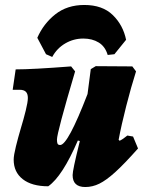

<svg xmlns="http://www.w3.org/2000/svg" viewBox="-20 -740 575 772"><path d="M535 -143Q479 -80 443 -47.5Q407 -15 379.5 -1.5Q352 12 323 12Q272 12 272 -36Q272 -46 278.5 -77Q285 -108 301 -173L293 -175Q231 -31 174 9Q108 9 71.5 -19.5Q35 -48 35 -98Q35 -115 44 -151.5Q53 -188 64 -225Q75 -261 83.5 -295.5Q92 -330 92 -346Q92 -363 84 -371Q76 -379 59 -379H31L43 -461Q110 -461 266 -473L282 -453Q209 -206 209 -179Q209 -167 211.5 -162Q214 -157 222 -157Q253 -157 332 -362L345 -462L365 -474L512 -473L527 -453Q507 -390 487.5 -313.5Q468 -237 457 -178L461 -174Q474 -180 492 -195L515 -191ZM190 -511 165 -522 130 -588Q155 -645 202.5 -682.5Q250 -720 319 -720Q392 -720 433.5 -679.5Q475 -639 487 -580L440 -522L413 -519Q403 -553 377 -569Q351 -585 315 -585Q276 -585 242.5 -565.5Q209 -546 190 -511Z"/></svg>

Font: Alegreya Black
Style: Italic
Weight: 900
Italic angle: -7°
Designer: Juan Pablo del Peral
Foundry: Huerta Tipografica
Version: Version 2.007; ttfautohint (v1.6)